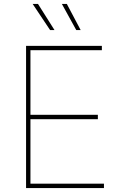

<svg xmlns="http://www.w3.org/2000/svg" viewBox="-20 -962 624 982"><path d="M113.3 0V-727.5H501V-705.1H135.7V-375H480.5V-352.5H135.7V-22.5H511.7V0ZM370.1 -808.1 296.4 -941.9H321.8L392.6 -808.1ZM236.3 -808.1 147 -941.9H174.3L258.8 -808.1Z"/></svg>

Font: Inter Thin
Style: Regular
Weight: 250
Designer: Rasmus Andersson
Foundry: rsms
Version: Version 4.001;git-66647c0bb